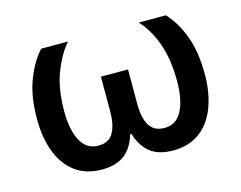

<svg xmlns="http://www.w3.org/2000/svg" viewBox="-82 -666 1004 800"><g transform="rotate(-15 420.5 -266.0)"><path d="M268 10Q199 10 152.5 -24.5Q106 -59 82.5 -121Q59 -183 59 -263Q59 -361 86 -430.5Q113 -500 152 -542H268Q231 -501 204 -431.5Q177 -362 177 -266Q177 -184 202.5 -137Q228 -90 278 -90Q324 -90 343 -123.5Q362 -157 362 -215V-365H479V-215Q479 -155 499 -122.5Q519 -90 564 -90Q614 -90 639 -137Q664 -184 664 -265Q664 -358 640 -426.5Q616 -495 573 -542H690Q733 -495 758 -427Q783 -359 783 -263Q783 -183 759.5 -121Q736 -59 689.5 -24.5Q643 10 574 10Q513 10 477 -17.5Q441 -45 423 -102H418Q401 -45 364.5 -17.5Q328 10 268 10Z"/></g></svg>

Font: Noto Sans SemiBold
Style: Regular
Weight: 600
Designer: Monotype Design Team
Foundry: Monotype Imaging Inc.
Version: Version 2.007